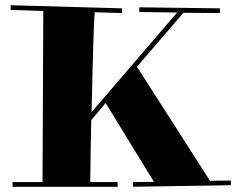

<svg xmlns="http://www.w3.org/2000/svg" viewBox="-20 -709 905 736"><path d="M448 -677 21 -689V-671L146 -667L143 -11H28V7H431V-11H326C327 -105 328 -180 330 -249L385 -314L570 -12L490 -11V7L865 1V-17L785 -16L505 -453L683 -660L823 -659V-677L514 -681V-663L659 -661L331 -279C337 -553 341 -642 343 -662L448 -659Z"/></svg>

Font: Purple Purse
Style: Regular
Weight: 400
Designer: Astigmatic (AOETI)
Foundry: Astigmatic (AOETI)
Version: Version 1.000